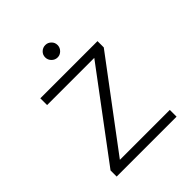

<svg xmlns="http://www.w3.org/2000/svg" viewBox="-180 -736 843 843"><g transform="rotate(-45 241.0 -315.0)"><path d="M203 -592Q203 -608 214.5 -619Q226 -630 242 -630Q257 -630 268.5 -619Q280 -608 280 -592Q280 -576 268.5 -564.5Q257 -553 242 -553Q226 -553 214.5 -564.5Q203 -576 203 -592ZM55 -38 354 -438H61V-480H416V-441L117 -42H427V0H55Z"/></g></svg>

Font: Prompt ExtraLight
Style: Regular
Weight: 275
Designer: Katatrad Team
Foundry: CadsonDemak
Version: Version 1.001